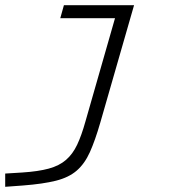

<svg xmlns="http://www.w3.org/2000/svg" viewBox="-52 -480 686 739"><path d="M334 -8Q314 61 294 105.5Q274 150 243.5 176.5Q213 203 163.5 215.5Q114 228 36 234L-32 239V188L33 184Q95 180 135.5 169Q176 158 202 135.5Q228 113 245 77Q262 41 277 -13L405 -460H464ZM194 -460H426L412 -410H180Z"/></svg>

Font: Intel One Mono Light
Style: Italic
Weight: 300
Italic angle: -16°
Monospace: yes
Designer: Fred Shallcrass
Foundry: Frere-Jones Type LLC
Version: Version 1.004